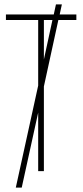

<svg xmlns="http://www.w3.org/2000/svg" viewBox="-20 -780 376 875"><path d="M180 0H154V-267L79 75H52L154 -390V-689H7V-714H225L235 -760H262L252 -714H328V-689H246L180 -386ZM180 -689V-509L219 -689Z"/></svg>

Font: Noto Sans ExtraCondensed Thin
Style: Regular
Weight: 100
Width: 2
Designer: Monotype Design Team
Foundry: Monotype Imaging Inc.
Version: Version 2.013; ttfautohint (v1.8.4.7-5d5b)